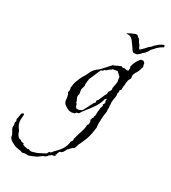

<svg xmlns="http://www.w3.org/2000/svg" viewBox="-308 -546 800 900"><g transform="rotate(20 91.5 -96.5)"><path d="M217 -450Q220 -450 221.5 -449Q223 -448 224 -448Q228 -445 229 -442Q231 -438 235 -436Q238 -433 240 -426Q241 -418 246 -412Q248 -410 249 -405Q250 -400 251 -398Q253 -389 256 -389Q259 -388 261 -390L267 -394Q269 -396 271.5 -397.5Q274 -399 277 -401Q281 -405 287 -409Q289 -411 291 -412Q293 -413 294 -414L299 -417Q302 -417 306 -421Q311 -426 316.5 -429.5Q322 -433 328 -436Q332 -440 342 -443Q350 -447 356 -447Q361 -447 361 -442Q361 -436 359 -436L351 -433Q349 -433 347.5 -432Q346 -431 344 -430Q335 -426 327 -420L305 -403Q303 -399 300.5 -396.5Q298 -394 296 -392Q293 -390 291 -387.5Q289 -385 286 -383Q280 -379 277 -378Q274 -377 271.5 -374Q269 -371 267 -370L254 -363Q253 -362 248.5 -362.5Q244 -363 240 -363Q234 -363 231.5 -366.5Q229 -370 227 -373Q225 -377 223.5 -381Q222 -385 220 -389Q218 -393 211.5 -406.5Q205 -420 201 -425Q199 -427 197 -428.5Q195 -430 193 -431Q192 -433 189.5 -433.5Q187 -434 184 -435Q183 -436 180 -436Q177 -436 175 -436Q173 -436 173.5 -437.5Q174 -439 175 -439Q180 -441 183 -442Q186 -443 189 -444Q192 -445 196.5 -446Q201 -447 206 -448Q210 -450 217 -450ZM-62 257Q-66 257 -68.5 256.5Q-71 256 -73 255Q-76 255 -78 254H-85Q-86 254 -87.5 254.5Q-89 255 -91 255Q-95 255 -99 253Q-106 248 -111 247Q-117 245 -119 245Q-121 243 -123 243Q-125 243 -127 242Q-138 237 -150 227Q-163 217 -167 207Q-168 205 -168 202V195Q-168 191 -169.5 187.5Q-171 184 -172 180Q-173 176 -174.5 173Q-176 170 -177 167Q-177 165 -177.5 163Q-178 161 -178 159Q-178 152 -175 146Q-175 141 -176 139V133Q-176 133 -174 129Q-173 129 -173 128Q-173 127 -172 126Q-171 125 -171.5 124Q-172 123 -172 122Q-175 119 -173 117Q-173 112 -169 105Q-168 101 -166.5 97.5Q-165 94 -164 90Q-161 81 -153 79L-148 84Q-149 85 -151 95Q-152 103 -154 108Q-155 112 -155.5 116.5Q-156 121 -156 125Q-156 132 -155 136Q-152 150 -145 161Q-143 167 -143 170Q-143 174 -141 180Q-140 183 -136 191Q-131 198 -127 199Q-125 199 -124 200H-122L-120 202Q-120 204 -119 205L-112 209Q-110 209 -107.5 210Q-105 211 -103 212Q-104 214 -104 217Q-100 220 -94.5 223Q-89 226 -81 228Q-80 229 -78.5 229Q-77 229 -76 230Q-74 230 -72 228Q-68 233 -58 235Q-53 235 -48 234.5Q-43 234 -38 233Q-33 233 -27.5 231.5Q-22 230 -18 229L-2 224L6 221Q8 221 10 220.5Q12 220 14 219Q17 216 18 214L22 208H30Q34 206 36 204L41 199Q49 194 55.5 188.5Q62 183 69 178Q76 172 81.5 165.5Q87 159 91 152Q94 149 95 144Q96 139 99 136Q99 130 100 129L109 120Q111 116 110 114Q110 111 112 107L115 101L118 94L127 76Q129 71 132 66.5Q135 62 137 57Q139 54 141 48Q142 46 143 43Q144 40 145 36Q146 35 146 29Q147 28 148 27Q149 26 150 25Q151 25 153 21Q154 19 154 15Q154 11 155 8Q154 6 153.5 4Q153 2 153 0Q153 -1 154 -2Q154 -2 156 -4Q156 -7 158 -11Q159 -12 160 -12Q161 -12 162 -13Q163 -14 163 -17Q163 -20 164 -21L167 -24L173 -52L175 -54Q176 -63 178 -68Q179 -69 181 -73Q183 -77 184 -78Q186 -80 184 -83Q182 -86 184 -88Q185 -90 188 -93Q190 -95 191 -99Q191 -101 190 -103Q189 -103 189 -107Q191 -111 191 -113Q191 -116 193 -120H192L190 -117Q190 -117 188 -115H184Q182 -113 181 -110Q179 -104 178 -103Q176 -99 172.5 -93.5Q169 -88 165 -83Q153 -68 142 -58L117 -35Q111 -29 108 -27L99 -18Q95 -14 94 -12Q91 -9 86 -9Q82 -11 78 -7Q73 -2 71 -2H56Q54 -3 52.5 -3Q51 -3 49 -4Q48 -5 46.5 -5Q45 -5 43 -6Q39 -8 35 -11.5Q31 -15 26 -19Q17 -27 14 -37Q13 -40 13 -47Q13 -53 14 -56Q14 -62 14 -67.5Q14 -73 13 -77Q13 -79 12.5 -79.5Q12 -80 12 -81Q10 -82 10 -86Q11 -87 13 -93Q16 -100 15 -101Q15 -105 14 -106Q13 -107 15 -112L21 -131Q23 -136 25 -140Q27 -144 30 -148Q34 -156 39 -163Q44 -170 49 -176Q54 -182 59.5 -188Q65 -194 69 -201Q71 -205 74 -208Q77 -211 79 -214Q82 -217 85 -220Q88 -223 92 -225Q95 -227 97.5 -229Q100 -231 104 -232Q108 -234 111 -236Q114 -238 117 -240L156 -270Q157 -271 158 -271.5Q159 -272 160 -273L163 -276Q165 -276 168.5 -276.5Q172 -277 176 -278Q179 -279 182 -280Q185 -281 188 -282Q192 -282 195 -283Q198 -284 202 -285Q205 -286 206 -284Q206 -284 209 -281H222Q224 -280 226 -279Q228 -278 229 -278Q231 -276 240 -276Q242 -281 243 -282V-283H242L244 -286Q245 -289 244 -293Q243 -297 244 -300Q246 -305 248.5 -310Q251 -315 254 -319Q257 -323 260 -327Q263 -331 267 -335Q270 -337 272 -340Q276 -344 278 -345H291L295 -341Q296 -339 299 -336V-323Q300 -322 300 -320Q300 -318 301 -317Q300 -315 298.5 -313Q297 -311 296 -309Q295 -307 294 -304.5Q293 -302 292 -300Q284 -286 280 -283Q277 -281 272 -273Q269 -270 269 -268Q268 -266 267.5 -264.5Q267 -263 266 -261V-249Q265 -245 260 -240Q256 -236 254 -230Q249 -219 248 -210L242 -189Q242 -183 241 -182Q239 -180 237 -179Q237 -179 234 -176Q232 -173 234 -171Q234 -167 233 -166Q231 -164 231 -162Q229 -161 229 -158V-149Q228 -142 224 -133Q223 -129 221.5 -125.5Q220 -122 219 -118Q218 -115 217.5 -112Q217 -109 217 -105Q217 -98 215 -92V-80L213 -78Q213 -73 212 -71V-63Q211 -59 210 -56Q209 -53 208 -50Q207 -47 206 -44Q205 -41 204 -39Q203 -35 202 -31Q201 -27 200 -22Q199 -17 198 -12.5Q197 -8 196 -4Q194 2 194 6Q194 14 193 17V24Q188 41 182.5 55.5Q177 70 170 83Q163 96 155 107Q151 113 147 119Q143 125 139 130Q138 131 137 133.5Q136 136 134 140Q131 147 129 149Q128 150 124 152Q122 152 118 154Q116 155 114.5 156.5Q113 158 111 159L103 165Q99 167 96.5 170Q94 173 92 176Q88 182 82 187Q81 188 80 188Q79 188 78 189Q77 190 74 190H69Q65 194 64 197Q64 199 61 199V205Q59 207 58 207Q56 207 54 212Q57 212 59 214H58Q57 215 52 217Q49 218 45 218Q44 218 43 217Q41 217 40 218Q37 218 34 221Q32 223 26 223V225Q20 231 15 233Q14 234 12.5 234Q11 234 9 235Q4 235 2 236L-12 243Q-16 245 -20 247Q-24 249 -29 250Q-34 251 -39.5 252.5Q-45 254 -50 255Q-52 256 -55 256Q-58 256 -62 257ZM87 -25Q88 -26 89 -25Q91 -25 92 -26Q100 -27 105 -32Q107 -34 107 -35Q107 -36 109 -38Q111 -41 113.5 -43.5Q116 -46 118 -49Q121 -52 123.5 -55.5Q126 -59 128 -63Q130 -66 134 -70Q138 -76 141 -79Q143 -81 144 -81Q145 -81 147 -83Q149 -85 148 -88Q147 -92 149 -94Q150 -95 151 -96Q152 -97 153 -98Q154 -98 157 -101Q159 -105 161.5 -108.5Q164 -112 166 -115L175 -129L182 -137Q186 -141 186 -150Q188 -153 192 -157Q195 -160 199 -166V-176L202 -182Q202 -185 204 -189Q206 -195 208 -198Q208 -200 209 -203Q210 -206 211 -208V-237Q207 -240 202 -248Q197 -257 193 -258H170Q166 -254 159 -252L147 -246Q145 -244 145 -244L142 -242H135L133 -240Q133 -239 132 -238Q127 -234 119 -234Q118 -230 114 -226Q110 -222 108 -217L98 -202L88 -186Q83 -181 82 -178Q80 -174 80 -173Q80 -169 79 -168Q78 -166 77 -163Q76 -160 76 -158Q75 -156 74.5 -153Q74 -150 73 -148V-139Q71 -134 68 -129Q64 -121 63 -118V-95Q62 -94 62 -93Q62 -92 61 -91Q60 -90 60 -89Q60 -88 59 -87Q59 -86 58.5 -84Q58 -82 58 -80Q58 -78 58.5 -75.5Q59 -73 60 -70Q63 -61 63 -50H66V-49Q68 -45 67 -41Q67 -37 69 -33Q70 -28 75 -26Q78 -25 87 -25Z"/></g></svg>

Font: Estonia
Style: Regular
Weight: 400
Designer: Robert E. Leuschke
Foundry: Robert E. Leuschke
Version: Version 1.014; ttfautohint (v1.8.3)